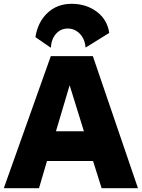

<svg xmlns="http://www.w3.org/2000/svg" viewBox="-27 -989 745 1009"><path d="M240 -738 159 -794Q172 -874 223 -921.5Q274 -969 349 -969Q426 -969 481.5 -927.5Q537 -886 547 -816L423 -739Q419 -784 392.5 -811.5Q366 -839 329 -839Q292 -839 267.5 -811.5Q243 -784 240 -738ZM-7 0 240 -694H461L698 0H507L462 -143H220L178 0ZM267 -299H414L339 -541Z"/></svg>

Font: Cantarell Extra Bold
Style: Regular
Weight: 800
Designer: Dave Crossland, Nikolaus Waxweiler, Florian Fecher, Jacques Le Bailly, Eben Sorkin, Alexei Vanyashin, Alexios Zavras, Em
Version: Version 0.303